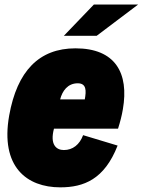

<svg xmlns="http://www.w3.org/2000/svg" viewBox="-20 -804 622 837"><path d="M582 -784.2H389.2L258.3 -647.9H401.4ZM309.1 -593.3C150.4 -593.3 54.7 -494.6 20 -300.3C-19.5 -76.2 97.2 12.7 242.7 12.7C345.2 12.7 435.1 -22 492.7 -169.4L342.3 -214.8C327.1 -173.8 297.4 -149.9 258.3 -149.9C225.1 -149.9 196.8 -173.8 215.3 -243.2H494.6C503.9 -272.5 511.2 -300.8 515.6 -327.6C543 -485.4 482.9 -593.3 309.1 -593.3ZM318.8 -440.9C357.4 -440.9 356.4 -408.2 349.6 -370.6H242.2C251.5 -407.2 274.9 -440.9 318.8 -440.9Z"/></svg>

Font: Decalotype Black Italic
Style: Regular
Weight: 900
Italic angle: -10°
Designer: Alfredo Marco Pradil
Foundry: Alfredo Marco Pradil
Version: Version 1.0